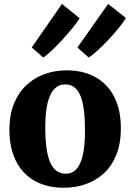

<svg xmlns="http://www.w3.org/2000/svg" viewBox="-20 -918 644 950"><path d="M26.5 -275Q26.5 -350 49.2 -405.5Q72 -461 111.5 -497.5Q151 -534 201.8 -552Q252.5 -570 309 -570Q392 -570 452.2 -536.2Q512.5 -502.5 545.2 -438.8Q578 -375 578 -284Q578 -207 555.2 -151.2Q532.5 -95.5 493 -59.5Q453.5 -23.5 402.5 -6.2Q351.5 11 295 11Q233 11 183.5 -8Q134 -27 99 -63.8Q64 -100.5 45.2 -153.8Q26.5 -207 26.5 -275ZM305 -58.5Q337 -58.5 358 -81Q379 -103.5 389.8 -150.8Q400.5 -198 400.5 -272Q400.5 -328.5 395.2 -371.2Q390 -414 378.5 -442.8Q367 -471.5 348.2 -486Q329.5 -500.5 302.5 -500.5Q271 -500.5 249 -478Q227 -455.5 215.5 -408.5Q204 -361.5 204 -287Q204 -230 209.8 -187.2Q215.5 -144.5 227.8 -116Q240 -87.5 259 -73Q278 -58.5 305 -58.5ZM418 -634 363 -683 515 -898.5 603 -829Q593 -811 570 -782.5Q547 -754 518.5 -723.5Q490 -693 463.2 -668.5Q436.5 -644 419 -634ZM193.5 -634 137 -683 286.5 -898.5 374.5 -827.5Q362 -808 338.8 -779.5Q315.5 -751 288.2 -721.2Q261 -691.5 235.8 -667.8Q210.5 -644 194 -634Z"/></svg>

Font: Merriweather Light 18pt Black
Style: Regular
Weight: 900
Version: Version 2.100